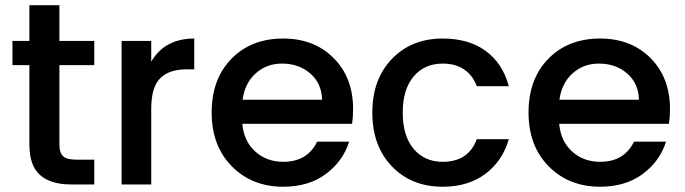

<svg xmlns="http://www.w3.org/2000/svg" viewBox="-20 -708 2628 737"><path d="M92.8 -152.8V-458H27.8V-550.8H92.8V-688H208V-550.8H341.8V-458H208V-152.8Q208 -121.6 222.2 -108.4Q236.3 -95.2 272 -95.2H341.8V0H252Q174.8 0 133.8 -36.1Q92.8 -72.3 92.8 -152.8Z M560.5 -290V0H446.8V-550.8H560.5V-471.2Q612.3 -560.1 725.6 -560.1V-441.9H696.8Q629.4 -441.9 595 -407.7Q560.5 -373.5 560.5 -290Z M1062.5 -463.9Q1003.4 -463.9 961.7 -426.5Q919.9 -389.2 911.1 -325.2H1216.3Q1214.8 -387.7 1171.1 -425.8Q1127.4 -463.9 1062.5 -463.9ZM1320.3 -164.1Q1295.9 -87.9 1230 -39.6Q1164.1 8.8 1067.4 8.8Q947.3 8.8 869.9 -69.6Q792.5 -147.9 792.5 -275.9Q792.5 -404.8 868.4 -482.4Q944.3 -560.1 1067.4 -560.1Q1186 -560.1 1260.7 -485.1Q1335.4 -410.2 1335.4 -289.1Q1335.4 -258.3 1331.5 -232.9H910.2Q916 -166 959.7 -126.5Q1003.4 -86.9 1067.4 -86.9Q1159.7 -86.9 1197.3 -164.1Z M1409.2 -275.9Q1409.2 -403.8 1484.4 -481.9Q1559.6 -560.1 1679.2 -560.1Q1779.3 -560.1 1844.5 -512.5Q1909.7 -464.8 1933.1 -377H1810.1Q1795.4 -418 1762.2 -440.9Q1729 -463.9 1679.2 -463.9Q1609.4 -463.9 1567.6 -414.3Q1525.9 -364.7 1525.9 -275.9Q1525.9 -186.5 1567.6 -136.7Q1609.4 -86.9 1679.2 -86.9Q1778.3 -86.9 1810.1 -173.8H1933.1Q1909.2 -90.3 1843.3 -40.8Q1777.3 8.8 1679.2 8.8Q1559.6 8.8 1484.4 -69.3Q1409.2 -147.5 1409.2 -275.9Z M2278.8 -463.9Q2219.7 -463.9 2178 -426.5Q2136.2 -389.2 2127.4 -325.2H2432.6Q2431.2 -387.7 2387.5 -425.8Q2343.8 -463.9 2278.8 -463.9ZM2536.6 -164.1Q2512.2 -87.9 2446.3 -39.6Q2380.4 8.8 2283.7 8.8Q2163.6 8.8 2086.2 -69.6Q2008.8 -147.9 2008.8 -275.9Q2008.8 -404.8 2084.7 -482.4Q2160.6 -560.1 2283.7 -560.1Q2402.3 -560.1 2477.1 -485.1Q2551.8 -410.2 2551.8 -289.1Q2551.8 -258.3 2547.9 -232.9H2126.5Q2132.3 -166 2176 -126.5Q2219.7 -86.9 2283.7 -86.9Q2376 -86.9 2413.6 -164.1Z"/></svg>

Font: SVN-Poppins Medium
Style: Regular
Weight: 500
Designer: Ninad Kale (Devanagari), Jonny Pinhorn (Latin)
Foundry: Indian Type Foundry
Version: Version 3.002 2017